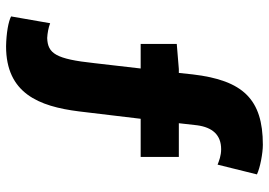

<svg xmlns="http://www.w3.org/2000/svg" viewBox="-150 -648 908 649"><g transform="rotate(90 304.5 -324.0)"><path d="M570 -738C547 -749 498 -758 470 -758C316 -758 252 -691 232 -521L227 -474H214L129 -467V-345H212L194 -189C180 -57 161 -31 109 -29C92 -30 75 -33 59 -39L36 93C53 102 91 109 137 110C296 110 340 -1 357 -136L382 -345H511V-474H397L404 -536C411 -587 436 -617 485 -617C507 -617 524 -610 537 -605Z"/></g></svg>

Font: Noto Sans Korean Black
Style: Bold
Weight: 900
Designer: Ryoko NISHIZUKA (kana & ideographs); Paul D. Hunt (Latin, Greek & Cyrillic); Wenlong ZHANG (bopomofo); Sandoll Communica
Foundry: Adobe Systems Incorporated
Version: Version 1.000;PS 1;hotconv 1.0.78;makeotf.lib2.5.61930